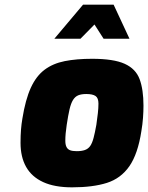

<svg xmlns="http://www.w3.org/2000/svg" viewBox="-20 -797 635 823"><path d="M289 6Q214 6 165 -16.5Q116 -39 92 -81.5Q68 -124 68 -185Q68 -216 70 -241Q72 -266 76 -289Q89 -370 112 -420.5Q135 -471 171 -498Q207 -525 257.5 -535Q308 -545 375 -545Q467 -545 514.5 -523.5Q562 -502 578.5 -457.5Q595 -413 595 -344Q595 -320 593 -292Q591 -264 586 -235Q571 -137 534.5 -84.5Q498 -32 438 -13Q378 6 289 6ZM309 -149Q330 -149 344 -154Q358 -159 366.5 -171Q375 -183 381 -205.5Q387 -228 393 -262Q397 -290 399.5 -312Q402 -334 402 -353Q402 -377 389.5 -385.5Q377 -394 350 -394Q329 -394 315.5 -388.5Q302 -383 293 -368.5Q284 -354 278 -328Q272 -302 266 -262Q263 -242 261.5 -225.5Q260 -209 260 -194Q260 -177 265 -167Q270 -157 280.5 -153Q291 -149 309 -149ZM213 -631 336 -777H467L535 -631H424L385 -692L325 -631Z"/></svg>

Font: Exo Thin Black
Style: Italic
Weight: 900
Italic angle: -9°
Version: Version 2.000